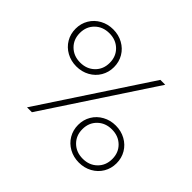

<svg xmlns="http://www.w3.org/2000/svg" viewBox="-176 -985 1334 1334"><g transform="rotate(45 491.5 -318.0)"><path d="M438 -548Q438 -497 413.5 -455.5Q389 -414 345.5 -390Q302 -366 249 -366Q196 -366 152.5 -390Q109 -414 84.5 -455.5Q60 -497 60 -548Q60 -599 84.5 -640.5Q109 -682 152.5 -706Q196 -730 249 -730Q302 -730 345.5 -706Q389 -682 413.5 -640.5Q438 -599 438 -548ZM256 77H208L728 -713H776ZM102 -548Q102 -485 143.5 -444.5Q185 -404 249 -404Q313 -404 354.5 -444.5Q396 -485 396 -548Q396 -611 354.5 -651.5Q313 -692 249 -692Q185 -692 143.5 -651.5Q102 -611 102 -548ZM923 -88Q923 -37 898.5 4.5Q874 46 830.5 70Q787 94 734 94Q681 94 637.5 70Q594 46 569.5 4.5Q545 -37 545 -88Q545 -139 569.5 -180.5Q594 -222 637.5 -246Q681 -270 734 -270Q787 -270 830.5 -246Q874 -222 898.5 -180.5Q923 -139 923 -88ZM587 -88Q587 -25 628.5 15.5Q670 56 734 56Q798 56 839.5 15.5Q881 -25 881 -88Q881 -151 839.5 -191.5Q798 -232 734 -232Q670 -232 628.5 -191.5Q587 -151 587 -88Z"/></g></svg>

Font: Gmarket Sans TTF Light
Style: Regular
Weight: 300
Designer: Creative Director : Sungho Lee; Art Director : Kiwoong Choi; Project Manager : Sori Yang, Jongwook Yoon; Font Designer :
Foundry: Sandoll Inc.
Version: Version 1.000;hotconv 1.0.109;makeotfexe 2.5.65596